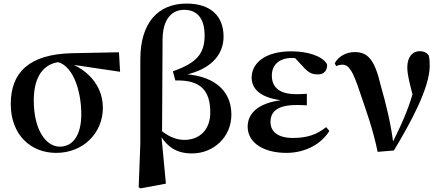

<svg xmlns="http://www.w3.org/2000/svg" viewBox="-20 -839 2473 1074"><path d="M294.5 16.2C445.4 16.2 555.4 -94.8 555.4 -235.7C555.4 -390.9 424.9 -483.1 304.9 -504.5L283.2 -495.5C384 -489 434.7 -337.8 434.7 -199.6C434.7 -85.8 389.9 -18.7 314.2 -18.7C238.1 -18.7 168.9 -111 168.9 -277.8C168.9 -406.4 221.1 -494 336.9 -493.5L363.8 -480.3L651.7 -437.5L645.6 -546.6L382.5 -541.4C140.1 -535.7 40.2 -431.5 40.2 -257.1C40.2 -85.5 151.1 16.2 294.5 16.2Z M755.8 208.4 766.4 214.7 908 188.3 882.3 -85 886.5 -95.2 889.4 -620.3C890.9 -729.8 938.9 -784.1 1010.4 -784.1C1079.2 -784.1 1124.6 -739.9 1124.6 -641C1124.6 -539.7 1081.2 -487 947.1 -440.3L960.9 -388.7C1107.1 -393.7 1156.2 -327.5 1156.2 -209.4C1156.2 -113.8 1097.1 -56.5 1011 -56.5C959.8 -56.5 916.1 -79.7 874.7 -114.1L864.3 -100.4H867C910.5 -14.7 970.5 19.3 1054.1 19.3C1172.9 19.3 1274.3 -70.9 1274.3 -197.9C1274.3 -334.6 1174.3 -424.9 974.8 -426V-413C1158.9 -438.5 1230.6 -533.7 1230.6 -633.4C1230.6 -750.3 1157.4 -819 1024 -819C866.5 -819 765 -714.7 765 -507.3V-37.8Z M1581.9 16.2C1690 16.2 1778.7 -35.3 1822.3 -106.5L1804.2 -127.9C1753.6 -87 1698.9 -67.3 1619.1 -67.3C1531.9 -67.3 1493.1 -104.3 1493.1 -156.2C1493.1 -211.8 1527.1 -251.6 1640.3 -251.6C1652.5 -251.6 1665.1 -251.6 1696.4 -249.8V-314.4C1671 -312.4 1654.5 -312.4 1635.1 -312.4C1537.9 -312.4 1500.6 -355.3 1500.6 -416.3C1500.6 -477.1 1543.4 -514.7 1612.4 -514.7C1636.4 -514.7 1659.5 -513.2 1695.7 -509.1L1673.5 -534.8L1612.2 -533.9L1675.2 -466.1C1710.4 -426.7 1730.4 -422.9 1759.1 -422.9C1792.3 -422.9 1811.5 -444 1809.7 -479.2C1782.7 -527.4 1697.9 -551.9 1610 -551.9C1459.1 -551.9 1387.6 -483.1 1387.6 -404.7C1387.6 -333.8 1450.5 -279.8 1603.4 -274.3V-283.1C1426.7 -274.9 1365.4 -205.9 1365.4 -130.8C1365.4 -37.8 1458.1 16.2 1581.9 16.2Z M2092.4 10.4 2183.4 2.8C2276.8 -152.1 2383.8 -348.3 2383.8 -471.2C2383.8 -495.9 2382.8 -510.9 2377.6 -530.7C2363.6 -545.7 2350.7 -552.7 2329 -552.7C2283.2 -552.7 2258.3 -515.4 2258.3 -462C2258.3 -421.2 2275 -354.8 2302.2 -256.3L2312.6 -415.3C2285 -271.3 2239.4 -169.7 2171.6 -33.3L2164.1 -18.2H2182.2C2168.8 -143.1 2137.7 -263.1 2109.2 -362.4C2076.6 -502.7 2038.7 -547.7 1964.9 -547.7C1919.2 -547.7 1873.8 -525.9 1852.2 -484.7L1860.9 -469.1C1870.9 -474.1 1882.5 -477.1 1896.3 -477.1C1933.6 -477.1 1955.7 -435.8 1992.4 -325.6C2026.3 -225.6 2066.5 -117 2092.4 10.4Z"/></svg>

Font: Source Han Serif TW VF
Style: Regular
Weight: 250
Designer: Ryoko NISHIZUKA 西塚涼子 (kana & ideographs); Frank Grießhammer (Latin, Greek & Cyrillic); Wenlong ZHANG 张文龙 (bopomofo); San
Foundry: Adobe
Version: Version 2.002;hotconv 1.1.0;makeotfexe 2.6.0